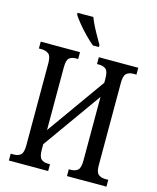

<svg xmlns="http://www.w3.org/2000/svg" viewBox="-134 -1023 910 1114"><g transform="rotate(15 321.0 -465.5)"><path d="M28 0V-41H47Q73 -41 88 -54.5Q103 -68 103 -111V-605Q103 -648 86 -660.5Q69 -673 43 -673H28V-714H264V-673H251Q225 -673 210.5 -660.5Q196 -648 196 -604V-228L446 -579V-603Q446 -647 431 -660Q416 -673 389 -673H377V-714H614V-673H596Q570 -673 554.5 -660Q539 -647 539 -603V-108Q539 -66 555 -53.5Q571 -41 596 -41H614V0H377V-41H389Q416 -41 431 -54.5Q446 -68 446 -112V-494L196 -143V-111Q196 -68 210.5 -54.5Q225 -41 251 -41H264V0ZM326 -771Q304 -789 276 -817.5Q248 -846 224.5 -875Q201 -904 191 -921V-931H286Q294 -909 307.5 -882Q321 -855 336 -829Q351 -803 362 -784V-771Z"/></g></svg>

Font: Noto Serif ExtraCondensed
Style: Regular
Weight: 400
Width: 2
Designer: Monotype Design Team
Foundry: Monotype Imaging Inc.
Version: Version 2.015